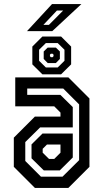

<svg xmlns="http://www.w3.org/2000/svg" viewBox="-20 -918 504 938"><path d="M150.5 0 47.5 -103V-245.5L150.5 -348.5H275.5V-368L245 -398.5H54.5V-540H314L417 -437V-103L314 0ZM180 -55H285.5L366.5 -135.5V-408L289 -485.5H113V-454.5H275L335.5 -395V-295.5H176L103.5 -224V-131.5ZM194 -85.5 134 -144.5V-212.5L187.5 -265.5H335.5V-148.5L272 -85.5ZM219.5 -141.5H245L275.5 -172V-212H209.5L188.5 -191V-172ZM187 -555 138 -603.5V-690.5L187 -739.5H278.5L327.5 -690.5V-603.5L278.5 -555ZM204 -588.5H262L295 -621V-675L262 -707.5H204L171 -675V-621ZM213 -610 193.5 -630V-666.5L213 -685.5H253L272.5 -666.5V-630L253 -610ZM228.5 -638.5H237L241.5 -643.5V-651L237 -655.5H228.5L224 -651V-643.5ZM112 -766 234 -898H377.5L235.5 -766ZM192 -796.5H219L288.5 -866.5H258Z"/></svg>

Font: Tourney Condensed SemiBold
Style: Regular
Weight: 600
Width: 3
Designer: Tyler Finck
Foundry: Etcetera Type Co
Version: Version 1.010; ttfautohint (v1.8.3)